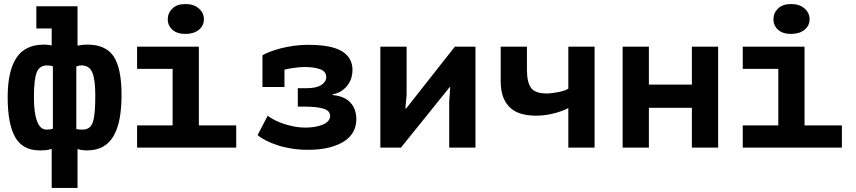

<svg xmlns="http://www.w3.org/2000/svg" viewBox="-20 -731 4240 951"><path d="M160 -700H364V-505Q382 -508 391 -509Q400 -510 413 -510Q504 -510 543 -451.5Q582 -393 582 -260Q582 -197 573 -146.5Q564 -96 544 -60Q524 -24 491 -5Q458 14 409 14Q400 14 387.5 12.5Q375 11 364 7V200H236V6Q219 12 205.5 13Q192 14 177 14Q93 14 55.5 -51Q18 -116 18 -250Q18 -378 61 -444Q104 -510 198 -510Q211 -510 218 -509Q225 -508 236 -506V-590H160ZM384 -407Q374 -407 368 -405Q362 -403 358 -402V-92Q367 -89 389 -89Q409 -89 421.5 -98.5Q434 -108 440.5 -128.5Q447 -149 449.5 -181.5Q452 -214 452 -260Q452 -338 437 -372.5Q422 -407 384 -407ZM211 -89Q232 -89 242 -94V-403Q236 -405 228.5 -406Q221 -407 213 -407Q175 -407 161.5 -371.5Q148 -336 148 -250Q148 -172 163.5 -130.5Q179 -89 211 -89Z M659 -110H835V-390H659V-500H965V-110H1150V0H659ZM811 -636Q811 -667 834 -689Q857 -711 898 -711Q940 -711 965 -689Q990 -667 990 -636Q990 -604 965 -583.5Q940 -563 898 -563Q857 -563 834 -583.5Q811 -604 811 -636Z M1280 -457Q1295 -466 1318 -475Q1341 -484 1370.5 -491.5Q1400 -499 1434 -504Q1468 -509 1505 -509Q1622 -509 1674 -477Q1726 -445 1726 -384Q1726 -367 1721 -348Q1716 -329 1704 -312Q1692 -295 1673.5 -282Q1655 -269 1628 -264V-260Q1686 -255 1715.5 -223Q1745 -191 1745 -140Q1745 -108 1731 -80.5Q1717 -53 1687.5 -33Q1658 -13 1613 -1Q1568 11 1505 11Q1463 11 1425 5Q1387 -1 1355 -11.5Q1323 -22 1297.5 -35Q1272 -48 1256 -62L1306 -158Q1321 -146 1342 -135.5Q1363 -125 1387.5 -117Q1412 -109 1438.5 -104Q1465 -99 1491 -99Q1544 -99 1579.5 -114Q1615 -129 1615 -157Q1615 -183 1581.5 -193Q1548 -203 1484 -203H1455V-294H1496Q1547 -294 1571.5 -310Q1596 -326 1596 -349Q1596 -376 1567.5 -387.5Q1539 -399 1488 -399Q1460 -399 1431 -394Q1409 -391 1389 -386V-300H1280Z M2205 -228 2210 -299H2207L1966 0H1864V-500H1994V-262L1988 -194H1992L2233 -500H2335V0H2205Z M2590 -500V-386Q2590 -324 2610 -296Q2630 -268 2689 -268Q2700 -268 2715.5 -270Q2731 -272 2746.5 -275Q2762 -278 2775 -282.5Q2788 -287 2795 -292V-500H2925V0H2795V-196Q2787 -191 2771 -184.5Q2755 -178 2733.5 -172Q2712 -166 2687 -162Q2662 -158 2636 -158Q2599 -158 2567 -166Q2535 -174 2511 -194Q2487 -214 2473.5 -247Q2460 -280 2460 -330V-500Z M3407 -197H3194V0H3064V-500H3194V-312H3407V-500H3537V0H3407Z M3659 -110H3835V-390H3659V-500H3965V-110H4150V0H3659ZM3811 -636Q3811 -667 3834 -689Q3857 -711 3898 -711Q3940 -711 3965 -689Q3990 -667 3990 -636Q3990 -604 3965 -583.5Q3940 -563 3898 -563Q3857 -563 3834 -583.5Q3811 -604 3811 -636Z"/></svg>

Font: PT Mono
Style: Bold
Weight: 700
Monospace: yes
Designer: A.Korolkova, I.Chaeva
Foundry: ParaType Ltd
Version: Version 1.000 OFL